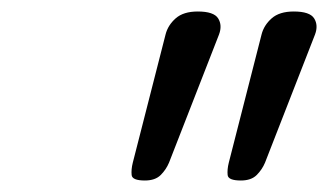

<svg xmlns="http://www.w3.org/2000/svg" viewBox="-20 -1025 571 334"><path d="M232 -711Q210 -711 209 -720.5Q208 -730 211 -742L268 -965Q272 -981 285.5 -993Q299 -1005 324 -1005Q352 -1005 359.5 -993Q367 -981 361 -965L274 -742Q269 -730 259.5 -720.5Q250 -711 232 -711ZM399 -711Q377 -711 376 -720.5Q375 -730 378 -742L435 -965Q439 -981 452.5 -993Q466 -1005 491 -1005Q519 -1005 526.5 -993Q534 -981 528 -965L441 -742Q436 -730 426.5 -720.5Q417 -711 399 -711Z"/></svg>

Font: Playwrite US Trad
Style: Regular
Weight: 400
Designer: Veronika Burian, José Scaglione
Foundry: TypeTogether
Version: Version 1.002